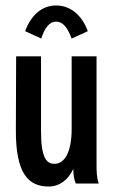

<svg xmlns="http://www.w3.org/2000/svg" viewBox="-20 -671 415 702"><path d="M131 -530C143 -569 161 -592 185 -592C210 -592 227 -570 242 -530L301 -557C278 -620 234 -651 185 -651C137 -651 95 -620 72 -557ZM158 11C197 11 230 -13 248 -54C248 -33 250 -17 257 0H341C333 -23 333 -46 333 -73V-465H242V-200C242 -116 217 -72 179 -72C150 -72 130 -94 130 -191V-465H39L38 -197C37 -36 84 11 158 11Z"/></svg>

Font: Inconsolata Condensed
Style: Bold
Weight: 700
Width: 3
Monospace: yes
Designer: Raph Levien, Cyreal, Brenton Simpson
Foundry: Raph Levien, Cyreal, Google
Version: Version 3.100